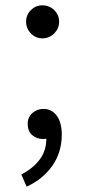

<svg xmlns="http://www.w3.org/2000/svg" viewBox="-20 -520 330 721"><path d="M139 -500Q114 -500 96 -482Q78 -464 78 -439Q78 -413 96 -394.5Q114 -376 139 -376Q165 -376 183.5 -394.5Q202 -413 202 -439Q202 -464 183.5 -482Q165 -500 139 -500ZM154 1Q148 2 142 2Q117 2 100.5 -13Q84 -28 84 -55Q84 -80 101.5 -95.5Q119 -111 143 -111Q175 -111 193.5 -85Q212 -59 212 -15Q212 52 176.5 102.5Q141 153 80 181L60 135Q102 114 128 80.5Q154 47 154 1Z"/></svg>

Font: Nebula Sans Book
Style: Regular
Weight: 400
Designer: Paul D. Hunt for Adobe (as Source Sans)
Foundry: Nebula Entertainment & Broadcasting LLC
Version: Version 1.010